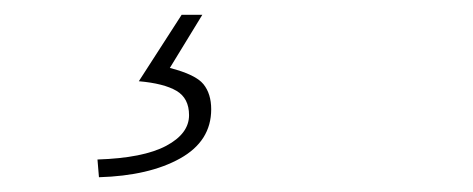

<svg xmlns="http://www.w3.org/2000/svg" viewBox="-20 -24 640 260"><path d="M114 216 112 192Q174 190 205 173.5Q236 157 236 132Q236 109 219 99Q202 89 168 86L226 -4H254L210 68Q245 77 255.5 90Q266 103 266 124Q266 167 224 190.5Q182 214 114 216Z"/></svg>

Font: Source Code Pro ExtraLight
Style: Italic
Weight: 200
Italic angle: -11°
Monospace: yes
Designer: Paul D. Hunt, Teo Tuominen
Foundry: Adobe Systems Incorporated
Version: Version 1.050;PS 1.000;hotconv 16.6.51;makeotf.lib2.5.65220